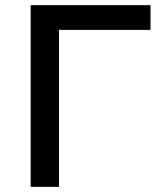

<svg xmlns="http://www.w3.org/2000/svg" viewBox="-20 -725 631 745"><path d="M99 0V-705H564V-609H209V0Z"/></svg>

Font: Nunito Sans 8pt SemiBold
Style: Regular
Weight: 600
Version: Version 3.101;gftools[0.9.27]